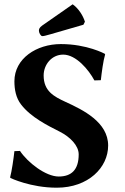

<svg xmlns="http://www.w3.org/2000/svg" viewBox="-20 -863 582 893"><path d="M253 -42C192 -42 108 -108 73 -161L47 -160C43 -124 35 -68 27 -38L29 -35C29 -35 122 10 244 10C391 10 483 -84 483 -186C483 -295 366 -352 285 -389C231 -414 183 -439 183 -512C183 -562 220 -609 274 -609C334 -609 393 -538 419 -489L449 -490C453 -526 460 -580 469 -610L467 -613C467 -613 385 -658 263 -658C150 -658 47 -591 47 -485C47 -447 54 -408 78 -377C124 -317 202 -279 259 -250C306 -226 346 -186 346 -145C346 -74 313 -42 253 -42ZM318 -843 176 -744C163 -735 161 -727 161 -720C161 -711 169 -695 177 -695C185 -695 194 -698 216 -704L368 -748L375 -762C366 -791 345 -824 318 -843Z"/></svg>

Font: Libertinus Sans
Style: Bold
Weight: 700
Designer: Philipp H. Poll, Khaled Hosny
Foundry: Caleb Maclennan
Version: Version 7.050;RELEASE